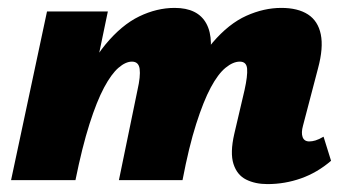

<svg xmlns="http://www.w3.org/2000/svg" viewBox="-20 -456 879 486"><path d="M657 10Q626 10 603 -1.5Q580 -13 571 -41Q562 -69 573 -117L599 -228Q607 -264 605.5 -282Q604 -300 587 -300Q570 -300 551 -284.5Q532 -269 513.5 -234.5Q495 -200 476.5 -142Q458 -84 442 0H383Q408 -130 442.5 -215Q477 -300 518 -348Q559 -396 603.5 -416Q648 -436 692 -436Q734 -436 759.5 -419.5Q785 -403 792 -369Q799 -335 785 -283L747 -138Q742 -120 746 -109Q750 -98 763 -98Q770 -98 778.5 -100.5Q787 -103 799 -110L818 -49Q783 -19 742 -4.5Q701 10 657 10ZM8 0 99 -427H253L164 0ZM115 0Q139 -126 172.5 -210Q206 -294 247 -343.5Q288 -393 332.5 -414.5Q377 -436 422 -436Q481 -436 502.5 -396Q524 -356 505 -283L436 0H281L328 -228Q336 -263 333.5 -281.5Q331 -300 314 -300Q298 -300 280 -284.5Q262 -269 243.5 -234.5Q225 -200 206.5 -142Q188 -84 171 0Z"/></svg>

Font: Ysabeau Infant Black
Style: Italic
Weight: 900
Italic angle: -12°
Designer: Christian Thalmann (Catharsis Fonts)
Version: Version 2.001;gftools[0.9.30]; featfreeze: ss01,ss02,lnum